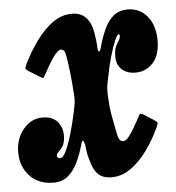

<svg xmlns="http://www.w3.org/2000/svg" viewBox="-71 -579 583 637"><g transform="rotate(-5 220.5 -260.5)"><path d="M-26 -95Q-26 -139.5 0.2 -171Q26.5 -202.5 63.5 -202.5Q97 -202.5 113.5 -183.5Q130 -164.5 130 -136.5Q129.5 -113 122.2 -101.8Q115 -90.5 108 -84.8Q101 -79 101 -72.5Q101 -63 111 -63Q120.5 -63 130.8 -83.8Q141 -104.5 151 -138.8Q161 -173 169.5 -213Q173 -231 174.8 -241Q176.5 -251 175 -272Q172.5 -310 169 -341.2Q165.5 -372.5 161.5 -396Q160 -406 156.8 -413.8Q153.5 -421.5 144.5 -421.5Q134.5 -421.5 119.8 -400.8Q105 -380 87 -346.5Q82 -337 79.8 -334Q77.5 -331 68.5 -337.5L31 -360.5Q21.5 -366.5 22 -370.5Q22.5 -374.5 27 -384Q46.5 -424 71.8 -459Q97 -494 127 -515.5Q157 -537 191 -537Q222 -537 239 -517.5Q256 -498 260.5 -466Q262 -456.5 263.5 -446.2Q265 -436 265.5 -425.5Q266.5 -406 269.8 -404Q273 -402 277.5 -418Q286 -449 297.8 -475.5Q309.5 -502 328.2 -518.5Q347 -535 377.5 -535Q416.5 -535 441.8 -504.8Q467 -474.5 467 -424Q467 -376 443.8 -350Q420.5 -324 384.5 -324Q357.5 -324 340 -339.5Q322.5 -355 322.5 -383Q322.5 -404 327.8 -415.5Q333 -427 338 -434.2Q343 -441.5 343.5 -449.5Q343.5 -455.5 340 -455.5Q335 -455.5 326.5 -435.5Q318 -415.5 308.8 -383.5Q299.5 -351.5 293 -316Q290 -300 288 -291Q286 -282 286.5 -263Q288 -219.5 293.5 -189Q299 -158.5 306.5 -123Q308 -115 312.2 -108Q316.5 -101 323.5 -101Q334.5 -101 347.2 -118.8Q360 -136.5 377 -168Q383 -179 385.8 -184.2Q388.5 -189.5 400.5 -182L430.5 -163Q441 -156.5 442.8 -153.2Q444.5 -150 439 -138Q420.5 -97.5 395.2 -62.5Q370 -27.5 340 -6.2Q310 15 276 15Q246.5 15 230.5 -1Q214.5 -17 206.5 -51Q202.5 -63 201 -73Q199.5 -83 197.5 -99.5Q196 -109 192.5 -113.2Q189 -117.5 184.5 -101.5Q176.5 -72.5 164 -45.5Q151.5 -18.5 132 -1.2Q112.5 16 82.5 16Q33 16 3.5 -15.2Q-26 -46.5 -26 -95Z"/></g></svg>

Font: Besley* Condensed
Style: Bold Italic
Weight: 700
Width: 3
Italic angle: -13°
Designer: Owen Earl
Foundry: indestructible type*
Version: Version 3.000; ttfautohint (v1.8.3)